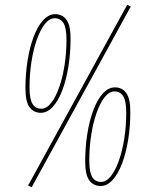

<svg xmlns="http://www.w3.org/2000/svg" viewBox="-20 -769 626 800"><path d="M86 -400Q86 -462 95 -517.5Q104 -573 120.5 -616.5Q137 -660 160 -685Q183 -710 210 -710Q240 -710 257 -686.5Q274 -663 274 -609Q274 -547 265 -491.5Q256 -436 239.5 -392.5Q223 -349 200 -324Q177 -299 150 -299Q120 -299 103 -322.5Q86 -346 86 -400ZM208 -693Q186 -693 167 -669Q148 -645 133.5 -604Q119 -563 111 -511.5Q103 -460 103 -405Q103 -356 115.5 -336Q128 -316 152 -316Q174 -316 193 -340Q212 -364 226.5 -405Q241 -446 249 -497.5Q257 -549 257 -604Q257 -653 244.5 -673Q232 -693 208 -693ZM112 11 97 4 510 -749 525 -742ZM335 -95Q335 -157 344 -212.5Q353 -268 369.5 -311.5Q386 -355 409 -380Q432 -405 459 -405Q489 -405 506 -381.5Q523 -358 523 -304Q523 -242 514 -186.5Q505 -131 488.5 -87.5Q472 -44 449 -19Q426 6 399 6Q369 6 352 -17.5Q335 -41 335 -95ZM457 -388Q435 -388 416 -364Q397 -340 382.5 -299Q368 -258 360 -206.5Q352 -155 352 -100Q352 -51 364.5 -31Q377 -11 401 -11Q423 -11 442 -35Q461 -59 475.5 -100Q490 -141 498 -192.5Q506 -244 506 -299Q506 -348 493.5 -368Q481 -388 457 -388Z"/></svg>

Font: Georama Condensed Thin
Style: Italic
Weight: 100
Width: 3
Italic angle: -9°
Designer: Jean-Baptiste Levee
Foundry: Production Type
Version: Version 1.000